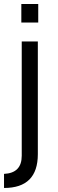

<svg xmlns="http://www.w3.org/2000/svg" viewBox="-28 -726 288 954"><path d="M-8 138Q80 134 80 48V-520H160V40Q160 208 -8 208ZM78 -614V-706H162V-614Z"/></svg>

Font: Oxanium
Style: Regular
Weight: 400
Designer: Severin Meyer
Version: Version 1.001